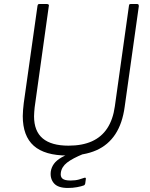

<svg xmlns="http://www.w3.org/2000/svg" viewBox="-20 -762 744 953"><path d="M599 -233Q588 -150 552.5 -96Q517 -42 458 -16Q399 10 315 10Q202 10 147.5 -38.5Q93 -87 93 -186Q93 -201 94.5 -217Q96 -233 98 -251L166 -732Q167 -738 169 -740Q171 -742 175 -742H213Q219 -742 221.5 -739Q224 -736 222 -730L152 -229Q151 -217 150 -206.5Q149 -196 149 -185Q149 -111 192 -75Q235 -39 320 -39Q388 -39 436 -60.5Q484 -82 512.5 -125.5Q541 -169 550 -234L620 -733Q621 -739 622.5 -740.5Q624 -742 629 -742H661Q666 -742 667.5 -739Q669 -736 669 -731L599 -233ZM232 90Q235 69 247.5 51.5Q260 34 286 19Q312 4 355 -8L394 2Q340 24 313 45Q286 66 282 95Q279 115 290 124.5Q301 134 330 134Q354 134 372 129Q390 124 397 121Q402 119 404.5 120.5Q407 122 406 127L403 149Q402 153 400.5 155Q399 157 397 158Q384 163 362.5 167Q341 171 317 171Q268 171 248 148Q228 125 232 90Z"/></svg>

Font: Libre Franklin Thin ExtraLight
Style: Italic
Weight: 250
Italic angle: -8°
Version: Version 3.000